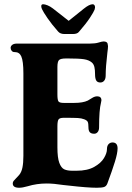

<svg xmlns="http://www.w3.org/2000/svg" viewBox="-20 -873 619 903"><path d="M40 -10Q40 -17 44 -22Q48 -27 55.5 -34.5Q63 -42 70 -50Q81 -63 85.5 -85Q90 -107 90 -140V-528Q90 -586 80 -608Q71 -628 50 -628H48Q40 -628 35 -634Q30 -640 30 -648Q30 -656 37.5 -662Q45 -668 60 -668H403Q428 -668 444 -673Q460 -678 467 -678Q483 -678 486 -668Q488 -660 488 -656Q488 -646 485 -625Q477 -558 477 -518Q477 -502 470 -493.5Q463 -485 452 -485Q438 -485 432.5 -494.5Q427 -504 427 -525Q427 -544 424 -557.5Q421 -571 412 -579Q398 -591 374.5 -594.5Q351 -598 301 -598H290Q265 -598 257.5 -590.5Q250 -583 250 -558V-429Q250 -403 255 -396Q260 -389 280 -389H329Q370 -389 393 -400Q399 -403 412 -411.5Q425 -420 437 -420Q457 -420 457 -401Q457 -398 455 -390Q446 -356 446 -274Q446 -260 439.5 -252Q433 -244 423 -244Q409 -244 402.5 -251Q396 -258 396 -274Q396 -293 392.5 -300Q389 -307 376 -312Q363 -317 346 -318Q329 -319 280 -319Q261 -319 255.5 -311.5Q250 -304 250 -279V-180Q250 -131 259 -107Q268 -83 282.5 -76.5Q297 -70 320 -70H340Q391 -70 423 -88Q455 -106 469 -129.5Q483 -153 483 -171Q483 -187 490.5 -195Q498 -203 509 -203Q533 -203 533 -175Q533 -153 520.5 -112.5Q508 -72 485 -10Q480 3 469.5 6.5Q459 10 435 10Q392 10 305 0L277 -3Q232 -10 199 -10Q153 -10 110 3Q86 10 70 10Q40 10 40 -10ZM229 -833 303 -775 374 -832Q400 -853 416 -853Q421 -853 424 -849Q427 -845 427 -838Q427 -836 425 -828Q421 -817 403 -789.5Q385 -762 351 -723Q343 -713 323 -713H283Q263 -713 253 -725Q223 -759 203.5 -787.5Q184 -816 178 -829Q174 -837 174 -844Q174 -853 183 -853Q191 -853 203.5 -848Q216 -843 229 -833Z"/></svg>

Font: Raigarh
Style: Bold
Weight: 700
Designer: jaikishan Patel
Foundry: MagicType
Version: Version 1.000